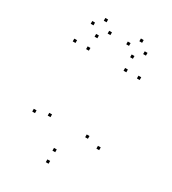

<svg xmlns="http://www.w3.org/2000/svg" viewBox="-229 -1067 1078 1206"><g transform="rotate(30 310.0 -464.0)"><path d="M184.2 -237.8V-257.8H164.2V-237.8ZM184.2 -720V-740H164.2V-720ZM87.3 -720V-740H67.3V-720ZM87.3 -211.2V-231.2H67.3V-211.2ZM320 21.5V1.5H300V21.5ZM552.7 -211.2V-231.2H532.7V-211.2ZM552.7 -720V-740H532.7V-720ZM455.8 -720V-740H435.8V-720ZM455.8 -237.8V-257.8H435.8V-237.8ZM320 -62V-82H300V-62ZM252.5 -872.3V-892.3H232.5V-872.3ZM191.3 -930V-950H171.3V-930ZM129.7 -872.3V-892.3H109.7V-872.3ZM191.3 -814.2V-834.2H171.3V-814.2ZM510.3 -872.3V-892.3H490.3V-872.3ZM449.2 -930V-950H429.2V-930ZM387.5 -872.3V-892.3H367.5V-872.3ZM449.2 -814.2V-834.2H429.2V-814.2Z"/></g></svg>

Font: Monaspace Neon Dots Var
Style: Regular
Weight: 400
Designer: Riley Cran and the Lettermatic Team
Version: Version 1.100 (Monaspace Neon Dots)